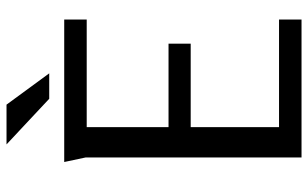

<svg xmlns="http://www.w3.org/2000/svg" viewBox="-198 -747 945 589"><g transform="rotate(-90 274.5 -452.5)"><path d="M72 -728H509V-659H179V-408H435V-340H179V-69H509V0H86V-662ZM248 -905 344 -774H266L126 -905Z"/></g></svg>

Font: Rosario Light
Style: Regular
Weight: 300
Designer: Hector Gatti
Foundry: Omnibus Type
Version: Version 1.101; ttfautohint (v1.8.1.43-b0c9)